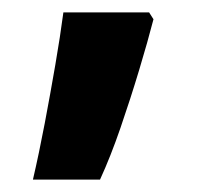

<svg xmlns="http://www.w3.org/2000/svg" viewBox="-20 -154 333 309"><path d="M227 -123Q218 -88 204 -41.5Q190 5 174 51.5Q158 98 141 135H33Q43 92 52 44.5Q61 -3 69 -49.5Q77 -96 82 -134H220Z"/></svg>

Font: Noto Sans Cherokee
Style: Regular
Weight: 400
Designer: Monotype Design Team
Foundry: Monotype Imaging Inc.
Version: Version 2.001